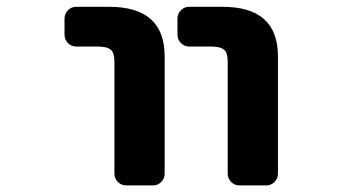

<svg xmlns="http://www.w3.org/2000/svg" viewBox="-20 -569 1040 571"><path d="M691.4 -17.6Q677.7 -17.6 667.5 -27.8Q657.2 -38.1 657.2 -52.7V-384.8Q657.2 -412.1 646.5 -420.9Q635.7 -430.7 605.5 -430.7H542Q528.3 -430.7 518.1 -440.9Q507.8 -451.2 507.8 -465.8V-513.7Q507.8 -528.3 518.1 -538.6Q528.3 -548.8 542 -548.8H641.6Q806.6 -548.8 806.6 -401.4V-52.7Q806.6 -38.1 796.4 -27.8Q786.1 -17.6 772.5 -17.6ZM355.5 -17.6Q340.8 -17.6 330.6 -27.8Q320.3 -38.1 320.3 -52.7V-384.8Q320.3 -412.1 309.6 -420.9Q298.8 -430.7 268.6 -430.7H206.1Q192.4 -430.7 182.1 -440.9Q171.9 -451.2 171.9 -465.8V-513.7Q171.9 -528.3 182.1 -538.6Q192.4 -548.8 206.1 -548.8H304.7Q469.7 -548.8 469.7 -401.4V-52.7Q469.7 -38.1 459.5 -27.8Q449.2 -17.6 435.5 -17.6Z"/></svg>

Font: Rounded-L Mgen+ 1mn bold
Style: Bold
Weight: 700
Designer: [Source Han Sans]
Ryoko NISHIZUKA  (kana & ideographs); Paul D. Hunt (Latin, Greek & Cyrillic); Wenlong ZHANG  (bopomofo
Version: Version 1.059.20150602